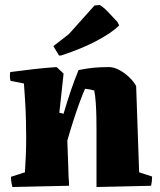

<svg xmlns="http://www.w3.org/2000/svg" viewBox="-20 -745 642 770"><path d="M30 5Q24 -15 24 -36L80 -54Q82 -83 83.5 -119.5Q85 -156 85 -192Q85 -225 84 -265Q83 -305 80.5 -344Q78 -383 76 -410L22 -421Q18 -437 21 -456Q67 -462 113.5 -467.5Q160 -473 207 -476L235 -450L218 -293L235 -289Q249 -337 263 -378.5Q277 -420 295 -464Q330 -471 357 -473.5Q384 -476 417 -476Q437 -476 459 -464Q481 -452 499 -434.5Q517 -417 526 -400Q529 -313 532 -227Q535 -141 538 -54L590 -37Q590 -28 589 -18.5Q588 -9 586 0Q537 1 479.5 2.5Q422 4 367 5V-224Q367 -247 366.5 -276Q366 -305 364 -333.5Q362 -362 358 -382Q342 -387 321 -389Q312 -369 299.5 -335Q287 -301 274 -260.5Q261 -220 250 -181L254 -71L255 -35Q256 -26 256.5 -17.5Q257 -9 257 0Q200 1 140.5 2.5Q81 4 30 5ZM217 -522 194 -560 256 -608 359 -723 380 -725Q393 -718 413.5 -697Q434 -676 451 -657L458 -643Q429 -614 369 -582Q309 -550 227 -523Z"/></svg>

Font: Labrada ExtraBold
Style: Regular
Weight: 800
Designer: Mercedes Jáuregui
Foundry: Omnibus-Type Team
Version: Version 1.000; ttfautohint (v1.8.4.7-5d5b)